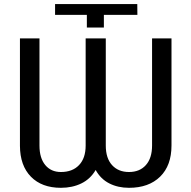

<svg xmlns="http://www.w3.org/2000/svg" viewBox="-20 -896 919 926"><path d="M807.1 -710.9V-194.3Q807.1 -97.7 752.2 -43.9Q697.3 9.8 602.1 9.8Q548.8 9.8 507.1 -11.5Q465.3 -32.7 441.4 -76.2Q416 -32.7 372.6 -11.5Q329.1 9.8 273.9 9.8Q181.6 9.8 129.2 -43.7Q76.7 -97.2 76.2 -192.4V-710.9H170.4V-193.8Q170.4 -133.8 198.2 -100.1Q226.1 -66.4 273.9 -66.4Q329.6 -66.4 361.3 -99.9Q393.1 -133.3 393.1 -193.8V-710.9H490.2V-193.8Q490.2 -132.8 520.5 -99.6Q550.8 -66.4 602.1 -66.4Q653.8 -66.4 683.6 -99.9Q713.4 -133.3 713.4 -194.3V-710.9ZM245.6 -824.2V-876.5H642.1L642.6 -824.2H481V-763.2H398.9V-824.2Z"/></svg>

Font: Roboto-o
Style: o-Regular
Weight: 400
Designer: Google
Version: Version 2.134; 2016; ttfautohint (v1.6)